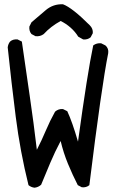

<svg xmlns="http://www.w3.org/2000/svg" viewBox="-20 -860 540 896"><path d="M141 16Q125 14 113 4Q74 -153 53.5 -314.5Q33 -476 16 -639Q18 -655 27 -666Q40 -678 62 -676L82 -666Q100 -540 118.5 -414Q137 -288 152 -161Q175 -206 194 -251Q213 -296 237 -339Q253 -353 274 -351L294 -341Q317 -292 344 -199Q388 -520 415 -648Q431 -660 452 -658L472 -648Q488 -634 485 -612Q454 -458 397 4Q383 16 362 14L343 4Q318 -45 297 -96Q276 -147 263 -202Q236 -151 214.5 -100Q193 -49 172 2Q159 14 141 16ZM368 -676 345 -689Q331 -712 309.5 -731Q288 -750 263 -762Q217 -737 184 -701Q168 -689 146 -691L127 -701Q115 -715 117 -736L127 -756Q160 -785 194.5 -813.5Q229 -842 274 -840Q317 -824 399 -742Q415 -726 413 -705L403 -686Q389 -674 368 -676Z"/></svg>

Font: NaniFont Regular
Style: Regular
Weight: 400
Designer: Nanigashitei
Version: Version 1.036